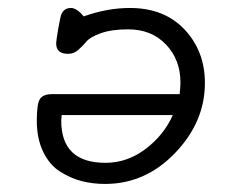

<svg xmlns="http://www.w3.org/2000/svg" viewBox="-20 -455 565 479"><path d="M71.8 -153.8Q71.8 -197.8 80.3 -209Q88.9 -220.2 109.9 -220.2H428.2Q430.2 -240.2 430.2 -249Q430.2 -306.2 394 -344Q357.9 -381.8 299.8 -381.8Q258.8 -381.8 231.9 -372.3Q205.1 -362.8 195.6 -351.3Q186 -339.8 175 -330.3Q164.1 -320.8 150.9 -320.8H148.9Q120.1 -320.8 120.1 -347.2Q120.1 -353 125.5 -384.5Q130.9 -416 133.8 -420.9Q140.6 -435.1 157.2 -435.1Q171.4 -435.1 189 -414.1Q247.1 -435.1 304.2 -435.1Q390.1 -435.1 440.7 -381.1Q491.2 -327.1 491.2 -248Q491.2 -150.9 417 -73.5Q342.8 3.9 242.2 3.9Q212.4 3.9 184.8 -2.9Q157.2 -9.8 130.6 -26.4Q104 -43 87.9 -75.9Q71.8 -108.9 71.8 -153.8ZM132.8 -153.8Q132.8 -48.8 243.2 -48.8Q297.4 -48.8 343.3 -83.5Q389.2 -118.2 411.1 -168H133.8Q133.8 -166 133.3 -160.9Q132.8 -155.8 132.8 -153.8Z"/></svg>

Font: CMU Typewriter Text
Style: LightOblique
Weight: 200
Italic angle: -9.46001°
Version: Version 0.7.0